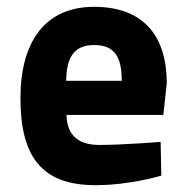

<svg xmlns="http://www.w3.org/2000/svg" viewBox="-20 -531 547 563"><path d="M271 -106C203 -106 176 -141 175 -194H459L469 -287C469 -423 403 -511 256 -511C110 -511 40 -406 40 -243C40 -73 101 12 260 12C362 12 453 -16 453 -16L451 -115C451 -115 343 -106 271 -106ZM174 -294C175 -356 192 -399 256 -399C319 -399 337 -360 337 -294Z"/></svg>

Font: TitilliumMaps29L
Style: 999 wt
Weight: 900
Designer: Campivisivi
Foundry: Accademia di Belle Arti di Urbino and students of MA course of Visual design